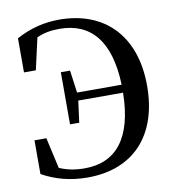

<svg xmlns="http://www.w3.org/2000/svg" viewBox="-85 -831 848 925"><g transform="rotate(-10 339.0 -368.5)"><path d="M55 -534H113L148 -689C182 -705 217 -711 260 -711C413 -711 501 -608 508 -394H290L275 -504H230V-249H275L289 -355H508C505 -132 416 -28 264 -28C219 -28 179 -35 140 -52L106 -203H48V-38C114 -1 188 18 270 18C494 18 628 -125 628 -368C628 -615 485 -755 266 -755C196 -755 127 -740 55 -701Z"/></g></svg>

Font: Source Han Serif CN SemiBold
Style: Regular
Weight: 600
Designer: Ryoko NISHIZUKA 西塚涼子 (kana & ideographs); Frank Grießhammer (Latin, Greek & Cyrillic); Wenlong ZHANG 张文龙 (bopomofo); San
Foundry: Adobe Systems Incorporated
Version: Version 1.000;PS 1;hotconv 16.6.53;makeotf.lib2.5.65590